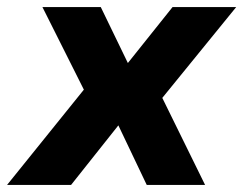

<svg xmlns="http://www.w3.org/2000/svg" viewBox="-58 -523 688 543"><path d="M-38 0 203 -299 210 -208 62 -503H227L304 -344H303L430 -503H610L370 -208L375 -299L522 0H357L276 -170H278L143 0Z"/></svg>

Font: Nunito Sans 7pt ExtraBold
Style: Italic
Weight: 800
Italic angle: -9°
Designer: Vernon Adams
Foundry: Vernon Adams
Version: Version 3.101;gftools[0.9.27]